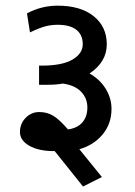

<svg xmlns="http://www.w3.org/2000/svg" viewBox="-20 -641 485 691"><path d="M173.8 -97.2Q119.1 -97.2 85.4 -116.5Q51.8 -135.7 51.8 -165.8Q51.8 -195.8 72.3 -216.8Q92.8 -237.8 121.3 -237.8Q149.9 -237.8 172.1 -224.1Q194.3 -210.4 224.6 -175.3Q258.3 -179.7 276.4 -200.4Q294.4 -221.2 294.4 -254.4Q294.4 -287.6 271.7 -311Q249 -334.5 205.6 -340.3Q183.6 -335.9 152.3 -335.9H120.6V-404.8H129.9Q203.6 -404.8 240.7 -426.5Q277.8 -448.2 277.8 -481.9Q277.8 -515.6 254.9 -533.7Q231.9 -551.8 187.5 -551.8Q163.6 -551.8 142.1 -545.9Q120.6 -540 87.9 -524.4L77.1 -592.8Q128.9 -620.6 187.5 -620.6Q270 -620.6 317.1 -582.8Q364.3 -544.9 364.3 -481.4Q364.3 -418 302.2 -376.5Q339.4 -355.5 360.4 -321.5Q381.3 -287.6 381.3 -249Q381.3 -195.8 349.4 -157.2Q317.4 -118.7 265.6 -104L346.7 -3.9L278.8 30.3L176.8 -97.2Z"/></svg>

Font: Yantramanav
Style: Regular
Weight: 400
Version: Version 1.000;PS 1.0;hotconv 1.0.72;makeotf.lib2.5.5900; ttf